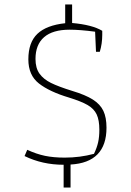

<svg xmlns="http://www.w3.org/2000/svg" viewBox="-20 -730 587 860"><path d="M265 8Q170 8 90 -31L102 -59Q143 -40 181.5 -32Q220 -24 270 -24Q338 -24 401 -41Q414 -68 419.5 -92.5Q425 -117 425 -149Q425 -192 413 -217.5Q401 -243 372.5 -259.5Q344 -276 289 -293Q202 -319 154.5 -356Q107 -393 107 -464Q107 -540 147.5 -578.5Q188 -617 272 -626V-710H303V-627Q393 -619 438 -592V-574Q438 -534 427 -498H410L406 -588Q338 -597 292 -597Q216 -597 177.5 -563.5Q139 -530 139 -466Q139 -425 157 -400Q175 -375 208.5 -358.5Q242 -342 303 -323Q363 -305 396 -284Q429 -263 443 -233.5Q457 -204 457 -158Q457 -2 296 7V110H265Z"/></svg>

Font: Athiti ExtraLight
Style: Regular
Weight: 250
Version: Version 1.032